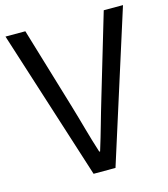

<svg xmlns="http://www.w3.org/2000/svg" viewBox="-110 -819 794 906"><g transform="rotate(-15 287.5 -366.5)"><path d="M235 0H342L575 -733H481L363 -336C337 -250 319 -180 292 -94H288C260 -180 243 -250 217 -336L98 -733H1Z"/></g></svg>

Font: Kinto Sans
Style: Regular
Weight: 400
Designer: Authors: Ryoko NISHIZUKA  (kana & ideographs); Paul D. Hunt (Latin, Greek & Cyrillic); Wenlong ZHANG  (bopomofo); Sandol
Foundry: Adobe Systems Incorporated, ookami Inc.
Version: Version 0.001